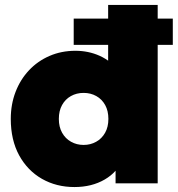

<svg xmlns="http://www.w3.org/2000/svg" viewBox="-20 -740 719 775"><path d="M277.5 -559V-665H677.5V-559ZM280.5 15Q207.5 15 149.2 -18.2Q91 -51.5 57.2 -113.2Q23.5 -175 23.5 -260Q23.5 -319 42.8 -369Q62 -419 97 -456.2Q132 -493.5 179.8 -514.2Q227.5 -535 284.5 -535Q337 -535 382.2 -514.8Q427.5 -494.5 463.5 -450L416.5 -404V-720H616.5V0H446.5V-141L473.5 -96Q455 -46 402.8 -15.5Q350.5 15 280.5 15ZM317.5 -155Q345.5 -155 368.2 -167.8Q391 -180.5 404.2 -204Q417.5 -227.5 417.5 -260Q417.5 -292.5 404.5 -316Q391.5 -339.5 368.8 -352.2Q346 -365 317.5 -365Q289 -365 266.2 -352.2Q243.5 -339.5 230.5 -316Q217.5 -292.5 217.5 -260Q217.5 -227.5 230.8 -204Q244 -180.5 266.8 -167.8Q289.5 -155 317.5 -155Z"/></svg>

Font: Geologica Thin Roman Black
Style: Regular
Weight: 900
Version: Version 1.010;gftools[0.9.28]